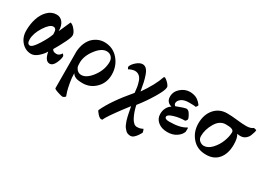

<svg xmlns="http://www.w3.org/2000/svg" viewBox="-30 -1030 2476 1832"><g transform="rotate(30 1208.5 -113.5)"><path d="M351.6 -136.7Q361.3 -111.3 399.4 -111.3Q418 -111.3 431.6 -122.6Q445.3 -133.8 450.2 -145.5Q456.1 -143.6 461.9 -135.3Q467.8 -127 467.8 -123Q467.8 -90.8 445.8 -44.4Q423.8 2 389.6 2Q339.8 2 322.3 -91.8Q302.7 -56.6 264.6 -23.4Q226.6 9.8 190.4 9.8Q127.9 9.8 84 -39.1Q40 -87.9 40 -162.1Q40 -232.4 59.6 -293.9Q79.1 -355.5 120.6 -397Q162.1 -438.5 217.8 -438.5Q258.8 -438.5 285.2 -404.8Q311.5 -371.1 311.5 -310.5Q364.3 -428.7 368.2 -438.5Q390.6 -436.5 418.9 -402.3Q447.3 -368.2 447.3 -341.8Q447.3 -318.4 420.9 -264.6Q383.8 -189.5 351.6 -136.7ZM247.1 -323.2Q208 -323.2 159.2 -247.1Q110.4 -170.9 110.4 -104.5Q110.4 -53.7 141.6 -53.7Q168.9 -53.7 217.8 -131.8Q266.6 -210 282.2 -258.8Q281.2 -283.2 279.3 -294.4Q277.3 -305.7 269.5 -314.5Q261.7 -323.2 247.1 -323.2Z M684.6 194.3Q669.9 212.9 651.4 212.9Q641.6 212.9 599.1 199.2Q556.6 185.5 556.6 175.8L554.7 -228.5Q558.6 -283.2 577.1 -324.7Q595.7 -366.2 623 -390.6Q650.4 -415 681.2 -426.8Q711.9 -438.5 744.1 -438.5Q837.9 -438.5 897.9 -369.1Q958 -299.8 958 -203.1Q958 -113.3 898.4 -53.7Q838.9 5.9 755.9 5.9Q704.1 5.9 679.7 -4.4Q655.3 -14.6 640.6 -37.1Q640.6 10.7 650.4 64.9Q660.2 119.1 668.9 148.4Q677.7 177.7 684.6 194.3ZM706.1 -55.7Q763.7 -55.7 821.3 -133.3Q878.9 -210.9 878.9 -297.9Q878.9 -332 858.4 -353Q837.9 -374 805.7 -374Q749 -374 692.4 -299.3Q635.7 -224.6 635.7 -150.4Q635.7 -111.3 640.6 -101.6Q663.1 -55.7 706.1 -55.7Z M1489.3 128.9Q1489.3 128.9 1485.4 135.7Q1481.4 142.6 1477.5 148.9Q1473.6 155.3 1467.3 165Q1460.9 174.8 1453.6 182.6Q1446.3 190.4 1438.5 197.8Q1430.7 205.1 1420.9 209Q1411.1 212.9 1402.3 212.9Q1386.7 212.9 1372.6 208Q1358.4 203.1 1347.7 191.9Q1336.9 180.7 1328.1 169.4Q1319.3 158.2 1311.5 138.7Q1303.7 119.1 1298.8 105.5Q1293.9 91.8 1288.6 67.9Q1283.2 43.9 1280.8 31.7Q1278.3 19.5 1273.9 -4.4Q1269.5 -28.3 1267.6 -36.1Q1262.7 -30.3 1239.3 0.5Q1215.8 31.2 1204.1 46.9Q1192.4 62.5 1170.9 92.3Q1149.4 122.1 1136.7 140.6Q1124 159.2 1111.8 179.7Q1099.6 200.2 1094.7 212.9Q1086.9 214.8 1081.1 214.8Q1064.5 214.8 1040.5 188Q1016.6 161.1 1016.6 152.3Q1075.2 22.5 1233.4 -163.1Q1230.5 -198.2 1226.1 -224.1Q1221.7 -250 1211.4 -281.2Q1201.2 -312.5 1180.7 -329.6Q1160.2 -346.7 1131.8 -346.7Q1116.2 -346.7 1094.2 -338.9Q1072.3 -331.1 1068.4 -326.2Q1064.5 -326.2 1060.1 -335.4Q1055.7 -344.7 1055.7 -350.6Q1065.4 -379.9 1099.6 -409.2Q1133.8 -438.5 1164.1 -438.5Q1188.5 -438.5 1206.5 -420.4Q1224.6 -402.3 1237.8 -364.3Q1251 -326.2 1258.3 -292Q1265.6 -257.8 1275.4 -202.1Q1366.2 -332 1398.4 -429.7Q1404.3 -435.5 1409.2 -435.5Q1412.1 -435.5 1427.7 -424.3Q1443.4 -413.1 1459 -394.5Q1474.6 -376 1474.6 -362.3Q1474.6 -328.1 1420.9 -238.8Q1367.2 -149.4 1304.7 -71.3Q1319.3 -2 1346.7 50.8Q1355.5 67.4 1364.7 79.1Q1374 90.8 1381.3 96.7Q1388.7 102.5 1397.5 105.5Q1406.2 108.4 1410.2 108.4Q1414.1 108.4 1421.4 107.9Q1428.7 107.4 1429.7 107.4Q1439.5 107.4 1456.1 101.6Q1472.7 95.7 1476.6 91.8Q1479.5 91.8 1484.9 107.9Q1490.2 124 1489.3 128.9Z M1805.7 -338.9Q1794.9 -342.8 1729.5 -342.8Q1674.8 -342.8 1646 -320.8Q1617.2 -298.8 1617.2 -271.5Q1617.2 -266.6 1619.1 -262.2Q1621.1 -257.8 1622.6 -255.9Q1624 -253.9 1627.4 -250.5Q1630.9 -247.1 1631.8 -246.1Q1718.8 -280.3 1742.2 -280.3Q1747.1 -280.3 1763.7 -269.5Q1772.5 -261.7 1786.6 -236.3Q1800.8 -210.9 1800.8 -199.2Q1800.8 -195.3 1793.9 -184.6Q1787.1 -173.8 1781.2 -173.8Q1721.7 -173.8 1663.6 -156.2Q1605.5 -138.7 1605.5 -116.2Q1605.5 -89.8 1654.3 -89.8Q1777.3 -89.8 1835.9 -129.9Q1841.8 -129.9 1841.8 -122.1Q1841.8 -87.9 1840.8 -85Q1828.1 -47.9 1787.1 -21Q1746.1 5.9 1688.5 5.9Q1625 5.9 1585 -26.9Q1544.9 -59.6 1544.9 -112.3Q1544.9 -149.4 1561 -179.7Q1577.1 -210 1603.5 -224.6Q1543 -240.2 1543 -301.8Q1543 -357.4 1587.9 -396.5Q1632.8 -435.5 1687.5 -435.5Q1708 -435.5 1726.6 -431.2Q1745.1 -426.8 1756.8 -421.4Q1768.6 -416 1780.3 -406.7Q1792 -397.5 1797.4 -392.1Q1802.7 -386.7 1810.5 -377Q1818.4 -367.2 1819.3 -366.2Q1821.3 -359.4 1805.7 -338.9Z M2313.5 -310.5Q2294.9 -309.6 2276.4 -314.5Q2299.8 -280.3 2299.8 -207Q2299.8 -107.4 2251 -49.3Q2202.1 8.8 2115.2 7.8Q2018.6 7.8 1961.9 -58.1Q1905.3 -124 1905.3 -214.8Q1905.3 -313.5 1959 -375Q2012.7 -436.5 2099.6 -435.5Q2145.5 -435.5 2207 -428.2Q2268.6 -420.9 2311.5 -420.9Q2361.3 -420.9 2386.7 -442.4Q2391.6 -442.4 2403.8 -439Q2416 -435.5 2417 -432.6Q2417 -426.8 2412.6 -410.2Q2408.2 -393.6 2398.4 -369.6Q2388.7 -345.7 2366.2 -328.1Q2343.8 -310.5 2313.5 -310.5ZM2137.7 -337.9Q2071.3 -337.9 2029.3 -266.6Q1987.3 -195.3 1987.3 -123Q1987.3 -90.8 2009.3 -72.8Q2031.2 -54.7 2055.7 -54.7Q2100.6 -54.7 2141.6 -98.1Q2182.6 -141.6 2204.6 -198.2Q2226.6 -254.9 2226.6 -301.8Q2226.6 -322.3 2201.2 -331.1Q2182.6 -337.9 2137.7 -337.9Z"/></g></svg>

Font: Crimson
Style: Bold
Weight: 700
Version: Version 0.8 ; ttfautohint (v1.00) -l 8 -r 50 -G 200 -x 14 -D